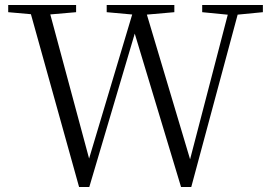

<svg xmlns="http://www.w3.org/2000/svg" viewBox="-20 -745 1085 772"><path d="M298 7 94 -725H172L347 -75H329L333 -90L523 -725H559L754 -72H737L740 -88L906 -725H946L749 7H708L513 -639H531L526 -624L339 7ZM13 -696V-725H286V-696L159 -685H137ZM409 -696V-725H681V-696L556 -685H530ZM793 -696V-725H1037V-696L924 -685H905Z"/></svg>

Font: Noto Serif KR ExtraLight Light
Style: Regular
Weight: 300
Version: Version 2.003-H1;hotconv 1.1.1;makeotfexe 2.6.0